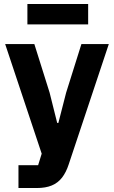

<svg xmlns="http://www.w3.org/2000/svg" viewBox="-20 -747 574 967"><path d="M313 -280 390 -525H528L326 81Q313 121 292.5 147.5Q272 174 241 187Q210 200 165 200H73V85H172L190 27L6 -525H153L230 -280L268 -128H274ZM118 -624V-727H424V-624Z"/></svg>

Font: IBM Plex Sans
Style: Bold
Weight: 700
Designer: Mike Abbink, Paul van der Laan, Pieter van Rosmalen
Foundry: Bold Monday
Version: Version 3.201